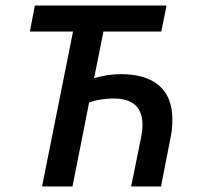

<svg xmlns="http://www.w3.org/2000/svg" viewBox="-20 -674 711 694"><path d="M132 0H242L302 -303C326 -313 360 -318 390 -318C462 -318 495 -285 495 -222C495 -208 493 -193 491 -182L454 0H562L598 -184C602 -205 603 -224 603 -243C603 -352 535 -406 417 -406C385 -406 350 -401 320 -391L354 -560H563L582 -654H106L88 -560H244Z"/></svg>

Font: Source Sans Pro Semibold
Style: Italic
Weight: 600
Italic angle: -11°
Designer: Paul D. Hunt
Foundry: Adobe Systems Incorporated
Version: Version 3.006;hotconv 1.0.111;makeotfexe 2.5.65597